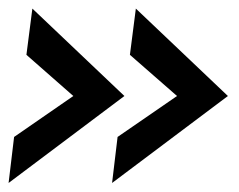

<svg xmlns="http://www.w3.org/2000/svg" viewBox="-28 -470 542 436"><path d="M239 -159 374 -252 267 -345.5 280.5 -450.5 489.5 -252 226.5 -54.5ZM4 -159 138.5 -252 32 -345.5 45.5 -450.5 254.5 -252 -8.5 -54.5Z"/></svg>

Font: HK Grotesk Medium
Style: Italic
Weight: 500
Italic angle: -8°
Designer: Alfredo Marco Pradil
Foundry: Hanken Design Co.
Version: Version 3.004